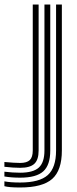

<svg xmlns="http://www.w3.org/2000/svg" viewBox="-100 -620 340 851"><path d="M-10.8 211Q-60.5 211 -80.5 205.2V183.8Q-54 189 -10.8 189Q74.8 189 111.6 156.1Q148.5 123.2 148.5 47V-600H174.2V47Q174.2 135 131.4 173Q88.5 211 -10.8 211ZM-10.8 167.5Q-49 167.5 -80.5 162.2V141Q-44.2 145.5 -10.8 145.5Q47 145.5 72 122.8Q97 100 97 47V-600H122.8V47Q122.8 111.5 91.8 139.5Q60.8 167.5 -10.8 167.5ZM-10.8 123.8Q-40.8 123.8 -80.5 119.2V98Q-35 102.2 -10.8 102.2Q19.2 102.2 32.2 89.4Q45.2 76.5 45.2 47V-600H71.2V47Q71.2 88.2 52.2 106Q33.2 123.8 -10.8 123.8Z"/></svg>

Font: Big Shoulders Inline Display ExtraBold
Style: Regular
Weight: 800
Designer: Patric King
Foundry: XO Type Co
Version: Version 1.000